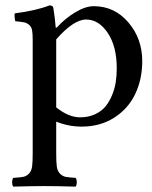

<svg xmlns="http://www.w3.org/2000/svg" viewBox="-20 -463 569 717"><path d="M189.9 -315.9V-62Q236.3 -24.9 278.8 -24.9Q310.1 -24.9 334.5 -36.1Q358.9 -47.4 373.8 -65.4Q388.7 -83.5 398.7 -108.2Q408.7 -132.8 412.4 -157.2Q416 -181.6 416 -208Q416 -290 382.3 -340.1Q348.6 -390.1 301.8 -390.1Q254.9 -390.1 189.9 -315.9ZM29.8 233.9Q25.4 229.5 25.4 217.5Q25.4 205.6 29.8 201.2Q55.7 199.7 67.4 197.3Q79.1 194.8 88.4 185.1Q97.7 175.3 99.9 158.7Q102.1 142.1 102.1 109.9V-314.9Q102.1 -337.4 99.9 -349.6Q97.7 -361.8 89.6 -369.4Q81.5 -377 70.6 -379.4Q59.6 -381.8 37.1 -383.8Q35.6 -388.7 34.7 -398.4Q33.7 -408.2 35.2 -413.1Q114.7 -423.3 165 -442.9Q177.7 -442.9 179.2 -433.1Q185.5 -395.5 188 -359.9H191.9Q222.7 -394 261 -417Q299.3 -439.9 330.1 -439.9Q407.7 -439.9 459.5 -379.2Q511.2 -318.4 511.2 -234.9Q511.2 -167 484.9 -111.8Q458.5 -56.6 406.2 -23.4Q354 9.8 285.2 9.8Q235.8 9.8 189.9 -8.8V109.9Q189.9 142.1 192.1 158.7Q194.3 175.3 203.6 185.1Q212.9 194.8 224.6 197.3Q236.3 199.7 262.2 201.2Q266.6 205.6 266.6 217.5Q266.6 229.5 262.2 233.9Q191.9 231.9 146 231.9Q100.1 231.9 29.8 233.9Z"/></svg>

Font: Common Serif News
Style: Regular
Weight: 450
Designer: Philipp H. Poll, Khaled Hosny
Foundry: Stefan Peev, Context Ltd.
Version: Version 1.026